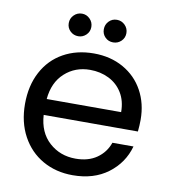

<svg xmlns="http://www.w3.org/2000/svg" viewBox="-82 -798 785 879"><g transform="rotate(10 310.0 -359.0)"><path d="M577 -295Q577 -269 574 -240H136Q141 -159 191.5 -113.5Q242 -68 314 -68Q373 -68 412.5 -95.5Q452 -123 468 -169H566Q544 -90 478 -40.5Q412 9 314 9Q236 9 174.5 -26Q113 -61 78 -125.5Q43 -190 43 -275Q43 -360 77 -424Q111 -488 172.5 -522.5Q234 -557 314 -557Q392 -557 452 -523Q512 -489 544.5 -429.5Q577 -370 577 -295ZM483 -314Q483 -366 460 -403.5Q437 -441 397.5 -460.5Q358 -480 310 -480Q241 -480 192.5 -436Q144 -392 137 -314ZM229 -622Q207 -622 191.5 -637Q176 -652 176 -674Q176 -696 191.5 -711.5Q207 -727 229 -727Q250 -727 265.5 -711.5Q281 -696 281 -674Q281 -652 265.5 -637Q250 -622 229 -622ZM391 -622Q369 -622 354 -637Q339 -652 339 -674Q339 -696 354 -711.5Q369 -727 391 -727Q413 -727 428.5 -711.5Q444 -696 444 -674Q444 -652 428.5 -637Q413 -622 391 -622Z"/></g></svg>

Font: MSTAGE
Style: Regular
Weight: 400
Designer: Ninad Kale (Devanagari), Jonny Pinhorn (Latin)
Foundry: Indian Type Foundry
Version: 4.004